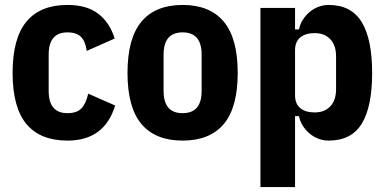

<svg xmlns="http://www.w3.org/2000/svg" viewBox="-20 -557 1563 777"><path d="M253 12Q143 12 87 -55Q31 -122 31 -262Q31 -402 87 -469.5Q143 -537 253 -537Q331 -537 377.5 -501.5Q424 -466 444 -401L331 -351Q326 -389 308 -407.5Q290 -426 253 -426Q177 -426 177 -336V-189Q177 -99 253 -99Q291 -99 309.5 -118.5Q328 -138 337 -178L446 -130Q403 12 253 12Z M719 12Q609 12 552.5 -55Q496 -122 496 -262Q496 -402 552.5 -469.5Q609 -537 719 -537Q829 -537 885.5 -469.5Q942 -402 942 -262Q942 -122 885.5 -55Q829 12 719 12ZM719 -99Q796 -99 796 -189V-336Q796 -426 719 -426Q642 -426 642 -336V-189Q642 -99 719 -99Z M1034 -525H1174V-438H1190Q1194 -459 1205.5 -477Q1217 -495 1233 -508.5Q1249 -522 1269 -529.5Q1289 -537 1310 -537Q1401 -537 1443.5 -468Q1486 -399 1486 -262Q1486 -125 1444 -56.5Q1402 12 1310 12Q1289 12 1269 4.5Q1249 -3 1233 -16.5Q1217 -30 1205.5 -48Q1194 -66 1190 -87H1174V200H1034ZM1254 -102Q1293 -102 1316.5 -126.5Q1340 -151 1340 -196V-329Q1340 -374 1316.5 -398.5Q1293 -423 1254 -423Q1216 -423 1195 -405.5Q1174 -388 1174 -353V-172Q1174 -137 1195 -119.5Q1216 -102 1254 -102Z"/></svg>

Font: IBM Plex Sans Cond
Style: Bold
Weight: 700
Width: 3
Designer: Mike Abbink, Paul van der Laan, Pieter van Rosmalen
Foundry: Bold Monday
Version: Version 1.3